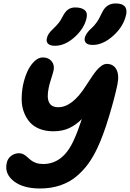

<svg xmlns="http://www.w3.org/2000/svg" viewBox="-20 -1034 747 1103"><path d="M513.2 -775.9Q485.8 -775.9 474.9 -786.6Q463.9 -797.4 466.8 -814.9Q471.7 -842.3 507.8 -874Q521.5 -886.7 532.2 -901.4Q543 -916 548.8 -927Q554.7 -938 565.9 -960.9Q590.3 -1014.2 644 -1014.2Q716.3 -1014.2 705.1 -952.1Q690.9 -883.3 631.6 -829.6Q572.3 -775.9 513.2 -775.9ZM295.9 -771Q269 -771 256.8 -782.2Q244.6 -793.5 249 -813Q252 -828.1 260.5 -840.8Q269 -853.5 287.1 -870.1Q306.6 -889.2 317.9 -903.3Q329.1 -917.5 339.8 -939Q354.5 -967.8 371.3 -979.5Q388.2 -991.2 412.1 -991.2Q449.2 -991.2 466.8 -975.6Q484.4 -960 477.1 -929.2Q463.4 -869.6 408.2 -820.3Q353 -771 295.9 -771ZM210 48.8Q113.3 48.8 59.6 7.1Q5.9 -34.7 18.1 -95.2Q22.9 -122.1 43.2 -137.9Q63.5 -153.8 89.8 -153.8Q103.5 -153.8 115 -147.5Q126.5 -141.1 136.2 -132.1Q146 -123 157.5 -113.8Q168.9 -104.5 187 -98.1Q205.1 -91.8 228 -91.8Q343.3 -91.8 404.8 -231Q426.8 -278.8 450.2 -350.1Q416 -315.9 377.2 -297.9Q338.4 -279.8 286.1 -279.8Q242.2 -279.8 207.8 -293.5Q173.3 -307.1 151.9 -331.3Q130.4 -355.5 117.7 -388.7Q105 -421.9 104.5 -460.7Q104 -499.5 111.8 -543Q120.1 -583 135 -618.2Q149.9 -653.3 174.3 -678.7Q198.7 -704.1 226.1 -704.1Q258.3 -704.1 276.1 -682.6Q293.9 -661.1 288.1 -630.9Q284.7 -614.7 273.7 -580.6Q262.7 -546.4 259.8 -529.8Q236.3 -418 314.9 -418Q395 -418 472.2 -539.1Q517.6 -609.4 534.2 -628.9Q566.4 -666.5 592.8 -667Q631.3 -667 648.4 -635.5Q665.5 -604 654.8 -549.8Q640.1 -477.1 606.2 -364.7Q572.3 -252.4 539.1 -183.1Q516.1 -133.8 488 -94.7Q460 -55.7 420.7 -22Q381.3 11.7 327.9 30.3Q274.4 48.8 210 48.8Z"/></svg>

Font: Shantell Sans Irregular
Style: Bold Italic
Weight: 700
Italic angle: -11.31°
Designer: Stephen Nixon, Anya Danilova, Shantell Martin
Foundry: Arrow Type
Version: Version 1.006;[9816181b4]